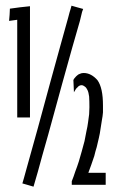

<svg xmlns="http://www.w3.org/2000/svg" viewBox="-20 -665 418 691"><path d="M279.3 -632.8Q279.3 -632.8 257.8 -638.7Q237.3 -644.5 237.3 -644.5Q237.3 -644.5 234.4 -633.8Q230.5 -622.1 225.6 -602.5Q214.8 -565.4 198.2 -503.9Q181.6 -442.4 162.1 -373Q138.7 -288.1 116.2 -204.1Q92.8 -120.1 78.1 -67.4Q70.3 -38.1 65.4 -21.5Q60.5 -4.9 60.5 -4.9Q60.5 -4.9 81.1 1Q100.6 6.8 100.6 6.8Q100.6 6.8 116.2 -46.9Q130.9 -101.6 153.3 -179.7Q165 -222.7 177.7 -268.6Q190.4 -315.4 203.1 -361.3Q222.7 -429.7 239.3 -491.2Q256.8 -552.7 267.6 -589.8Q272.5 -610.4 275.4 -622.1Q279.3 -632.8 279.3 -632.8ZM87.9 -242.2Q87.9 -242.2 87.9 -293.9Q87.9 -345.7 87.9 -412.1Q87.9 -441.4 87.9 -470.7Q87.9 -500 87.9 -526.4Q87.9 -575.2 87.9 -609.4Q87.9 -642.6 87.9 -642.6Q87.9 -642.6 51.8 -638.7Q15.6 -633.8 15.6 -633.8Q15.6 -633.8 14.6 -612.3Q12.7 -589.8 12.7 -589.8Q12.7 -589.8 27.3 -591.8Q42 -593.8 42 -593.8Q42 -593.8 42 -585Q42 -575.2 42 -559.6Q42 -530.3 42 -484.4Q42 -438.5 42 -391.6Q42 -333 42 -287.1Q42 -242.2 42 -242.2Q42 -242.2 65.4 -242.2Q87.9 -242.2 87.9 -242.2ZM360.4 0Q360.4 0 360.4 -21.5Q360.4 -43 360.4 -43Q360.4 -43 329.1 -43Q297.9 -43 297.9 -43Q297.9 -43 297.9 -43Q297.9 -43 297.9 -43Q303.7 -57.6 308.6 -72.3Q313.5 -87.9 319.3 -103.5Q323.2 -120.1 328.1 -135.7Q332 -152.3 335.9 -168.9Q339.8 -185.5 341.8 -201.2Q344.7 -216.8 346.7 -232.4Q349.6 -247.1 350.6 -260.7Q350.6 -273.4 350.6 -285.2Q350.6 -285.2 350.6 -285.2Q350.6 -285.2 350.6 -285.2Q350.6 -317.4 345.7 -339.8Q340.8 -362.3 331.1 -376Q320.3 -388.7 307.6 -395.5Q294.9 -402.3 281.2 -402.3Q281.2 -402.3 281.2 -402.3Q281.2 -402.3 281.2 -402.3Q273.4 -402.3 267.6 -399.4Q261.7 -397.5 257.8 -393.6Q253.9 -390.6 250 -385.7Q246.1 -381.8 244.1 -377Q244.1 -377 245.1 -355.5Q246.1 -333 246.1 -333Q246.1 -333 246.1 -333Q246.1 -333 246.1 -333Q249 -337.9 252 -342.8Q254.9 -347.7 258.8 -350.6Q261.7 -354.5 265.6 -356.4Q269.5 -358.4 273.4 -358.4Q273.4 -358.4 273.4 -358.4Q273.4 -358.4 273.4 -358.4Q279.3 -358.4 285.2 -353.5Q291 -349.6 294.9 -340.8Q298.8 -333 300.8 -317.4Q301.8 -301.8 301.8 -279.3Q301.8 -279.3 301.8 -279.3Q301.8 -279.3 301.8 -279.3Q301.8 -267.6 300.8 -253.9Q298.8 -241.2 296.9 -224.6Q294.9 -209 291 -192.4Q288.1 -174.8 284.2 -157.2Q279.3 -138.7 274.4 -121.1Q269.5 -102.5 263.7 -84Q257.8 -65.4 251 -47.9Q245.1 -29.3 238.3 -12.7Q238.3 -12.7 238.3 -6.8Q238.3 0 238.3 0Q238.3 0 253.9 0Q269.5 0 290 0Q314.5 0 337.9 0Q360.4 0 360.4 0Z"/></svg>

Font: AgendaMediumCondGoodkids
Style: AgendaMediumCondGoodkids
Weight: 500
Designer: ""
Version: ""